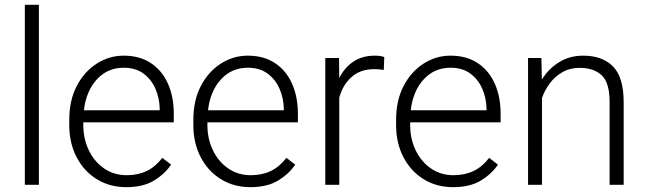

<svg xmlns="http://www.w3.org/2000/svg" viewBox="-20 -770 2693 800"><path d="M142.1 -750V0H83.5V-750Z M505.9 9.8Q437 9.8 383.3 -23.4Q329.6 -56.6 299.1 -115.2Q268.6 -173.8 268.6 -249.5V-270.5Q268.6 -352.1 300 -412.1Q331.5 -472.2 383.3 -505.1Q435.1 -538.1 495.1 -538.1Q562.5 -538.1 609.1 -506.8Q655.8 -475.6 679.9 -421.1Q704.1 -366.7 704.1 -295.9V-260.3H327.1V-249.5Q327.1 -191.4 350.1 -143.8Q373 -96.2 413.8 -68.1Q454.6 -40 508.3 -40Q554.7 -40 591.1 -57.4Q627.4 -74.7 656.2 -112.3L692.9 -84Q667 -45.4 621.8 -17.8Q576.7 9.8 505.9 9.8ZM495.1 -487.8Q428.2 -487.8 383.5 -439.2Q338.9 -390.6 329.6 -310.5H645.5V-316.9Q644.5 -361.3 627.7 -400.1Q610.8 -439 577.9 -463.4Q544.9 -487.8 495.1 -487.8Z M1022.9 9.8Q954.1 9.8 900.4 -23.4Q846.7 -56.6 816.2 -115.2Q785.6 -173.8 785.6 -249.5V-270.5Q785.6 -352.1 817.1 -412.1Q848.6 -472.2 900.4 -505.1Q952.1 -538.1 1012.2 -538.1Q1079.6 -538.1 1126.2 -506.8Q1172.9 -475.6 1197 -421.1Q1221.2 -366.7 1221.2 -295.9V-260.3H844.2V-249.5Q844.2 -191.4 867.2 -143.8Q890.1 -96.2 930.9 -68.1Q971.7 -40 1025.4 -40Q1071.8 -40 1108.2 -57.4Q1144.5 -74.7 1173.3 -112.3L1210 -84Q1184.1 -45.4 1138.9 -17.8Q1093.8 9.8 1022.9 9.8ZM1012.2 -487.8Q945.3 -487.8 900.6 -439.2Q856 -390.6 846.7 -310.5H1162.6V-316.9Q1161.6 -361.3 1144.8 -400.1Q1127.9 -439 1095 -463.4Q1062 -487.8 1012.2 -487.8Z M1581.1 -532.2 1579.1 -478.5Q1569.8 -480 1560.5 -481Q1551.3 -481.9 1540 -481.9Q1481 -481.9 1444.3 -448.7Q1407.7 -415.5 1393.6 -363.3V0H1335.4V-528.3H1392.6L1393.6 -444.8Q1415 -487.8 1451.9 -512.9Q1488.8 -538.1 1542.5 -538.1Q1566.4 -538.1 1581.1 -532.2Z M1867.7 9.8Q1798.8 9.8 1745.1 -23.4Q1691.4 -56.6 1660.9 -115.2Q1630.4 -173.8 1630.4 -249.5V-270.5Q1630.4 -352.1 1661.9 -412.1Q1693.4 -472.2 1745.1 -505.1Q1796.9 -538.1 1856.9 -538.1Q1924.3 -538.1 1970.9 -506.8Q2017.6 -475.6 2041.7 -421.1Q2065.9 -366.7 2065.9 -295.9V-260.3H1689V-249.5Q1689 -191.4 1711.9 -143.8Q1734.9 -96.2 1775.6 -68.1Q1816.4 -40 1870.1 -40Q1916.5 -40 1952.9 -57.4Q1989.3 -74.7 2018.1 -112.3L2054.7 -84Q2028.8 -45.4 1983.6 -17.8Q1938.5 9.8 1867.7 9.8ZM1856.9 -487.8Q1790 -487.8 1745.4 -439.2Q1700.7 -390.6 1691.4 -310.5H2007.3V-316.9Q2006.3 -361.3 1989.5 -400.1Q1972.7 -439 1939.7 -463.4Q1906.7 -487.8 1856.9 -487.8Z M2396 -487.3Q2354.5 -487.3 2323.2 -469.2Q2292 -451.2 2270.8 -422.6Q2249.5 -394 2238.3 -361.8V0H2180.2V-528.3H2235.8L2237.8 -438.5Q2265.1 -483.4 2309.3 -510.7Q2353.5 -538.1 2410.2 -538.1Q2489.3 -538.1 2533.9 -493.4Q2578.6 -448.7 2578.6 -344.2V0H2520V-344.7Q2520 -426.3 2486.6 -456.8Q2453.1 -487.3 2396 -487.3Z"/></svg>

Font: Vazirmatn RD ExtraLight
Style: Regular
Weight: 200
Designer: Saber Rastikerdar
Foundry: Saber Rastikerdar
Version: Version 32.102